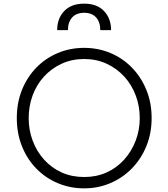

<svg xmlns="http://www.w3.org/2000/svg" viewBox="-20 -1019 921 1051"><path d="M441 12Q364 12 297 -16Q230 -44 179.5 -95.5Q129 -147 100.5 -217.5Q72 -288 72 -373Q72 -457 100.5 -527.5Q129 -598 179.5 -649.5Q230 -701 297 -729Q364 -757 441 -757Q517 -757 584 -729Q651 -701 701.5 -649.5Q752 -598 781 -527.5Q810 -457 810 -373Q810 -289 781 -218.5Q752 -148 701.5 -96.5Q651 -45 584 -16.5Q517 12 441 12ZM441 -50Q508 -50 563.5 -75Q619 -100 659.5 -145Q700 -190 722.5 -248.5Q745 -307 745 -373Q745 -438 723 -496.5Q701 -555 660.5 -599.5Q620 -644 564 -670Q508 -696 441 -696Q373 -696 317 -670Q261 -644 220.5 -599.5Q180 -555 158.5 -496.5Q137 -438 137 -373Q137 -307 159 -248.5Q181 -190 221.5 -145Q262 -100 317.5 -75Q373 -50 441 -50ZM293 -854Q293 -918 331.5 -958.5Q370 -999 441 -999Q511 -999 549.5 -958.5Q588 -918 588 -854H529Q529 -898 506 -923.5Q483 -949 441 -949Q398 -949 375 -923.5Q352 -898 352 -854Z"/></svg>

Font: Plus Jakarta Sans Light
Style: Regular
Weight: 300
Designer: Gumpita Rahayu
Foundry: Tokotype
Version: Version 2.006; ttfautohint (v1.8.4.7-5d5b)